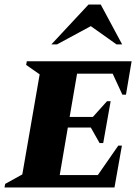

<svg xmlns="http://www.w3.org/2000/svg" viewBox="-50 -832 619 852"><path d="M-30 0 -27 -16 49 -58 126 -502 66 -544 69 -560H534L509 -412H493L450 -505H292L259 -313H362L425 -383H441L408 -197H392L353 -266H251L215 -55H384L475 -186H491L458 0ZM178 -635 343 -812H397L492 -635H467L353 -716L203 -635Z"/></svg>

Font: Spectral SC ExtraBold
Style: Italic
Weight: 800
Italic angle: -10°
Designer: Jean-Baptiste Levee
Foundry: Production Type
Version: Version 2.001